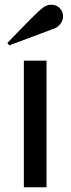

<svg xmlns="http://www.w3.org/2000/svg" viewBox="-20 -793 300 813"><path d="M11 0ZM177 0H81V-536H177ZM156 -756Q175 -773 197 -773Q219 -773 233 -758.5Q247 -744 247 -724Q247 -709 238 -695Q229 -681 212 -673Q207 -671 158.5 -653Q110 -635 65 -618L19 -601L11 -611Q136 -741 156 -756Z"/></svg>

Font: Myanmar Chatu
Style: Regular
Weight: 400
Designer: Danh Hong
Foundry: Google Inc.
Version: Version 2.00 November 20, 2015